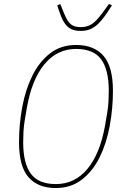

<svg xmlns="http://www.w3.org/2000/svg" viewBox="-20 -937 640 969"><path d="M262 12Q171 12 123.5 -43Q76 -98 76 -219Q76 -310 92.5 -398Q109 -486 143.5 -555.5Q178 -625 232.5 -667.5Q287 -710 364 -710Q455 -710 502.5 -655Q550 -600 550 -479Q550 -388 533.5 -300Q517 -212 482.5 -142.5Q448 -73 393 -30.5Q338 12 262 12ZM262 -8Q358 -8 422 -85.5Q486 -163 511 -308L521 -367Q526 -397 527.5 -425Q529 -453 529 -479Q529 -585 490.5 -637.5Q452 -690 364 -690Q268 -690 204 -612.5Q140 -535 115 -390L105 -331Q100 -301 98.5 -273Q97 -245 97 -219Q97 -113 135.5 -60.5Q174 -8 262 -8ZM387 -781Q360 -781 342 -789Q324 -797 311 -813.5Q298 -830 288.5 -854Q279 -878 269 -910L284 -917L304 -868Q320 -829 337.5 -814.5Q355 -800 387 -800Q419 -800 442 -814.5Q465 -829 494 -868L530 -917L545 -910Q525 -878 507.5 -854Q490 -830 472 -813.5Q454 -797 434 -789Q414 -781 387 -781Z"/></svg>

Font: IBM Plex Mono Thin
Style: Italic
Weight: 100
Italic angle: -9°
Monospace: yes
Designer: Mike Abbink, Paul van der Laan, Pieter van Rosmalen
Foundry: Bold Monday
Version: Version 2.3